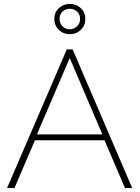

<svg xmlns="http://www.w3.org/2000/svg" viewBox="-20 -963 715 983"><path d="M322 -710H352L657 0H620L515 -245H159L54 0H16ZM504 -275 337 -666 169 -275ZM258 -866Q258 -899 281 -921Q304 -943 337 -943Q371 -943 394 -921Q417 -899 417 -866Q417 -833 394 -810.5Q371 -788 337 -788Q304 -788 281 -810.5Q258 -833 258 -866ZM337 -918Q316 -918 300.5 -904Q285 -890 285 -866Q285 -844 300 -828.5Q315 -813 337 -813Q357 -813 373.5 -827.5Q390 -842 390 -866Q390 -890 374.5 -904Q359 -918 337 -918Z"/></svg>

Font: Raleway ExtraLight
Style: Regular
Weight: 200
Designer: Matt McInerney, Pablo Impallari, Rodrigo Fuenzalida
Foundry: Matt McInerney, Pablo Impallari, Rodrigo Fuenzalida
Version: Version 4.026